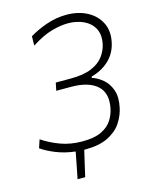

<svg xmlns="http://www.w3.org/2000/svg" viewBox="-129 -808 822 1045"><g transform="rotate(-15 282.0 -286.0)"><path d="M175.5 155Q183 118 190.2 80.8Q197.5 43.5 204.5 6.5Q145 -0.5 96.2 -20.2Q47.5 -40 16.5 -62L32 -108.5Q79 -77 134.2 -57Q189.5 -37 255.5 -37Q322 -37 361.5 -55.8Q401 -74.5 421 -104.8Q441 -135 448 -169.5Q465.5 -254.5 417.5 -297.2Q369.5 -340 271.5 -340H188L197 -384H281Q355.5 -384 400.2 -403.5Q445 -423 467.5 -453.8Q490 -484.5 497.5 -518.5Q508.5 -571 489.8 -606.5Q471 -642 432 -660.2Q393 -678.5 343.5 -678.5Q303 -678.5 251.8 -664.2Q200.5 -650 136 -608.5L137 -661Q178 -686.5 233.8 -706Q289.5 -725.5 348.5 -725.5Q414 -725.5 464 -699Q514 -672.5 537.5 -625.2Q561 -578 547.5 -515.5Q535 -457.5 494.5 -419.2Q454 -381 394.5 -365L392.5 -358Q424.5 -348 453.2 -323.8Q482 -299.5 496 -259.2Q510 -219 497.5 -161.5Q488.5 -118 462.5 -79Q436.5 -40 386.5 -15.2Q336.5 9.5 256 9.5Q253.5 9.5 252 9.5Q243.5 46 235 82.5Q226.5 119 218.5 155Z"/></g></svg>

Font: Commissioner ExtraLight
Style: Italic
Weight: 200
Italic angle: -12°
Designer: Kostas Bartsokas
Foundry: Kostas Bartsokas
Version: Version 1.000; ttfautohint (v1.8.3)